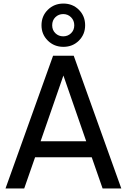

<svg xmlns="http://www.w3.org/2000/svg" viewBox="-20 -1058 712 1078"><path d="M278 -745H394L661 0H556L495 -175H177L116 0H11ZM464 -265 336 -634 208 -265ZM213 -916Q213 -968 248.5 -1003Q284 -1038 336 -1038Q388 -1038 423 -1003Q458 -968 458 -916Q458 -865 423 -830Q388 -795 336 -795Q284 -795 248.5 -830Q213 -865 213 -916ZM335 -854Q361 -854 379 -871.5Q397 -889 397 -916Q397 -943 379 -961Q361 -979 335 -979Q309 -979 291 -961.5Q273 -944 273 -916Q273 -889 291 -871.5Q309 -854 335 -854Z"/></svg>

Font: Eudoxus Sans Medium
Style: Regular
Weight: 500
Designer: Stijn de Vries
Foundry: tokotype
Version: Version 2.005